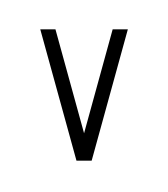

<svg xmlns="http://www.w3.org/2000/svg" viewBox="-20 -847 886 1012"><path d="M155.4 -826.9 423.1 144.6ZM192.3 -692.3H272.3L423.1 -144.6L573.8 -692.3H653.8L463.1 0H423.1H383.1Z"/></svg>

Font: linja laso
Style: Regular
Weight: 700
Version: Version 001.000